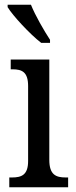

<svg xmlns="http://www.w3.org/2000/svg" viewBox="-20 -786 318 806"><path d="M153 -606H190V-619C165 -657 128 -721 110 -766H12V-756C33 -721 106 -642 153 -606ZM19 0H266V-41H256C215 -41 187 -52 187 -115V-536H25V-495H33C72 -495 98 -484 98 -425V-110C98 -51 70 -41 30 -41H19Z"/></svg>

Font: Noto Serif Sinhala Condensed
Style: Regular
Weight: 400
Width: 3
Designer: Jelle Bosma - Monotype Design Team
Foundry: Monotype Imaging Inc.
Version: Version 2.007